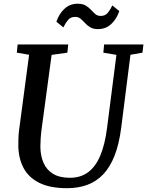

<svg xmlns="http://www.w3.org/2000/svg" viewBox="-20 -976 772 1006"><path d="M663.5 -689 615 -306Q604 -220.5 580.2 -160.2Q556.5 -100 520.8 -62.5Q485 -25 437.5 -7.5Q390 10 331.5 10Q242 10 186.2 -17.8Q130.5 -45.5 104 -95Q77.5 -144.5 76 -209.5Q76 -228.5 76.5 -248.8Q77 -269 79.5 -290.5L132.5 -689L68 -700L72.5 -743H337.5L333 -700L250.5 -688.5L198 -299.5Q194.5 -272.5 193 -248.8Q191.5 -225 191.5 -205Q192.5 -157.5 208.8 -121.2Q225 -85 258.8 -64.8Q292.5 -44.5 346.5 -44.5Q402 -44.5 441.2 -73.2Q480.5 -102 505.2 -160.2Q530 -218.5 541 -306.5L590 -688.5L521.5 -700L525.5 -743H731.5L726.5 -700ZM493.5 -823.5Q468.5 -823.5 452.8 -833Q437 -842.5 425.5 -855.2Q414 -868 402.2 -877.8Q390.5 -887.5 373.5 -887.5Q350 -887.5 336.8 -871.8Q323.5 -856 312 -832.5L275.5 -862Q289.5 -904 318 -930.2Q346.5 -956.5 387 -956.5Q413 -956.5 429 -947Q445 -937.5 456.5 -924.8Q468 -912 479.5 -902.2Q491 -892.5 507.5 -892.5Q531 -892.5 544.2 -908.2Q557.5 -924 568.5 -947.5L605 -918Q591 -876 562.5 -849.8Q534 -823.5 493.5 -823.5Z"/></svg>

Font: Merriweather 28pt Medium
Style: Italic
Weight: 500
Italic angle: -7.8°
Version: Version 2.101